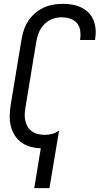

<svg xmlns="http://www.w3.org/2000/svg" viewBox="-20 -763 540 998"><path d="M158 215 192 8Q165 7 139 0Q113 -7 92 -22Q71 -37 57 -59Q43 -81 36.5 -106.5Q30 -132 30.5 -159.5Q31 -187 35 -214L92 -559Q96 -584 104.5 -608.5Q113 -633 127.5 -655Q142 -677 162.5 -694.5Q183 -712 206.5 -723Q230 -734 255.5 -738.5Q281 -743 306 -743Q331 -743 355 -739Q379 -735 400.5 -725Q422 -715 439 -698.5Q456 -682 465 -660.5Q474 -639 476.5 -614.5Q479 -590 475 -564L474 -555H396L397 -561Q400 -584 396.5 -606Q393 -628 379 -644Q365 -660 343.5 -666.5Q322 -673 299 -673Q276 -673 252 -664Q228 -655 210 -636.5Q192 -618 182.5 -595Q173 -572 169 -548L112 -203Q109 -185 108.5 -167.5Q108 -150 112 -133.5Q116 -117 124.5 -103Q133 -89 147 -79.5Q161 -70 178 -66Q195 -62 212 -62Q231 -62 250.5 -67Q270 -72 287 -84L237 215Z"/></svg>

Font: Iosevka
Style: Italic
Weight: 400
Italic angle: -9°
Monospace: yes
Designer: Belleve Invis
Foundry: Belleve Invis
Version: Version 32.5.0; ttfautohint (v1.8.4)